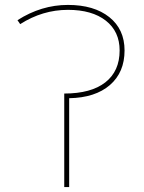

<svg xmlns="http://www.w3.org/2000/svg" viewBox="-20 -760 587 780"><path d="M261 -361V0H241V-380Q350 -380 408 -425.5Q466 -471 466 -555Q466 -632 410 -676Q354 -720 256 -720Q153 -720 62 -662L51 -678Q148 -740 256 -740Q362 -740 424 -690.5Q486 -641 486 -555Q486 -466 426.5 -414.5Q367 -363 261 -361Z"/></svg>

Font: M PLUS 1p Thin
Style: Regular
Weight: 250
Version: Version 1.062